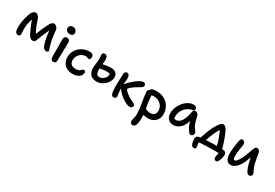

<svg xmlns="http://www.w3.org/2000/svg" viewBox="65 -1962 5072 3543"><g transform="rotate(30 2601.0 -190.5)"><path d="M128.9 -61Q96.7 -61 77.4 -88.6Q58.1 -116.2 58.1 -168Q58.1 -279.3 79.1 -367.2Q106.9 -488.8 136.7 -536.9Q166.5 -585 210 -585Q239.3 -585 264.6 -557.6Q290 -530.3 300.8 -495.1Q347.7 -344.2 404.8 -245.1Q456.1 -383.3 514.2 -495.1Q536.6 -539.6 557.4 -559.8Q578.1 -580.1 601.1 -580.1Q628.4 -580.1 652.8 -559.1Q670.4 -545.4 679.7 -528.6Q689 -511.7 690.9 -481.9Q702.1 -344.7 724.1 -253.9Q732.9 -214.8 744.6 -178.2Q756.3 -141.6 763.7 -122.3Q771 -103 771 -98.1Q771 -82 758.3 -72Q745.6 -62 724.1 -62Q698.7 -62 676.5 -84Q654.3 -106 643.1 -142.1Q601.6 -268.6 588.9 -428.2Q513.7 -267.1 474.1 -151.9Q458.5 -107.9 417 -107.9Q381.3 -107.9 358.6 -129.4Q335.9 -150.9 311 -196.8Q291.5 -233.9 260.3 -307.4Q229 -380.9 210.9 -439.9Q168.9 -331.5 168.9 -216.8Q168.9 -189 171.4 -151.6Q173.8 -114.3 173.8 -107.9Q173.8 -87.9 161.9 -74.5Q149.9 -61 128.9 -61Z M951.7 -553.2Q910.2 -553.2 883.1 -576.4Q856 -599.6 856 -633.8Q856 -665 878.2 -684.1Q900.4 -703.1 935.1 -703.1Q974.6 -703.1 998.8 -676.8Q1022.9 -650.4 1022.9 -617.2Q1022.9 -592.3 1004.9 -572.8Q986.8 -553.2 951.7 -553.2ZM941.9 40Q880.9 40 880.9 -42Q880.9 -152.3 879.4 -256.1Q877.9 -359.9 877.9 -397.9Q877.9 -432.6 894.3 -453.9Q910.6 -475.1 943.8 -475.1Q971.2 -475.1 987.3 -457Q1003.4 -439 1003.9 -403.8Q1004.4 -365.7 999.8 -208.3Q995.1 -50.8 995.1 -15.1Q995.1 10.3 981.9 25.1Q968.8 40 941.9 40Z M1358.4 56.2Q1248.5 56.2 1185.3 -6.3Q1122.1 -68.8 1122.1 -172.9Q1122.1 -252 1164.3 -318.1Q1206.5 -384.3 1277.6 -422.1Q1348.6 -460 1431.2 -460Q1469.7 -460 1492.9 -442.9Q1516.1 -425.8 1516.1 -389.2Q1516.1 -364.3 1504.9 -348.1Q1493.7 -332 1474.1 -332Q1462.9 -332 1449.5 -341.6Q1436 -351.1 1418 -351.1Q1339.4 -351.1 1286.4 -297.6Q1233.4 -244.1 1233.4 -166Q1233.4 -113.3 1265.6 -82.5Q1297.9 -51.8 1358.4 -51.8Q1389.6 -51.8 1412.6 -58.3Q1435.5 -64.9 1447.5 -74.2Q1459.5 -83.5 1468.3 -92.8Q1477.1 -102.1 1486.6 -108.6Q1496.1 -115.2 1507.3 -115.2Q1524.4 -115.2 1533.7 -104Q1543 -92.8 1543 -71.8Q1543 -16.6 1490.2 19.8Q1437.5 56.2 1358.4 56.2Z M1816.9 -42Q1774.9 -42 1742.2 -53Q1709.5 -64 1689 -81.8Q1668.5 -99.6 1655.3 -125.2Q1642.1 -150.9 1637 -177.7Q1631.8 -204.6 1631.8 -235.8Q1631.8 -267.6 1640.9 -332.3Q1649.9 -397 1649.9 -421.9Q1649.9 -447.8 1646.2 -478Q1642.6 -508.3 1642.6 -514.2Q1642.6 -537.6 1655 -551.8Q1667.5 -565.9 1690.9 -565.9Q1722.2 -565.9 1740 -541.3Q1757.8 -516.6 1757.8 -476.1Q1757.8 -443.8 1750.5 -376Q1846.2 -398.9 1916.5 -398.9Q1989.3 -398.9 2026.4 -365.7Q2063.5 -332.5 2063.5 -272.9Q2063.5 -218.8 2027.3 -164.8Q1991.2 -110.8 1933.6 -76.4Q1876 -42 1816.9 -42ZM1741.7 -255.9Q1741.7 -226.6 1744.4 -208Q1747.1 -189.5 1754.9 -172.9Q1762.7 -156.2 1778.8 -148.7Q1794.9 -141.1 1819.8 -141.1Q1870.1 -141.1 1913.3 -182.6Q1956.5 -224.1 1956.5 -278.8Q1956.5 -287.6 1939.2 -293.7Q1921.9 -299.8 1893.6 -299.8Q1837.4 -299.8 1742.7 -282.2Q1741.7 -272.5 1741.7 -255.9Z M2230 53.2Q2189 53.2 2174.8 -3.7Q2160.6 -60.5 2160.6 -182.1Q2160.6 -206.1 2164.8 -272Q2168.9 -337.9 2168.9 -371.1V-404.8Q2168.9 -435.1 2184.1 -452.6Q2199.2 -470.2 2219.7 -470.2Q2247.6 -470.2 2264.2 -447.3Q2280.8 -424.3 2280.8 -386.2Q2280.8 -369.1 2279.3 -347.4Q2277.8 -325.7 2274.7 -292.5Q2271.5 -259.3 2270.5 -247.1L2273.9 -252Q2288.1 -272.5 2322.3 -307.4Q2356.4 -342.3 2399.9 -379.4Q2443.4 -416.5 2491.7 -443.4Q2540 -470.2 2573.7 -470.2Q2593.8 -470.2 2607.7 -455.3Q2621.6 -440.4 2621.6 -420.9Q2621.6 -399.9 2602.8 -383.1Q2584 -366.2 2548.8 -347.2Q2474.6 -308.1 2423.6 -265.4Q2372.6 -222.7 2372.6 -207Q2372.6 -189.5 2424.8 -144.8Q2477.1 -100.1 2546.9 -66.9Q2550.8 -64.9 2564 -58.6Q2577.1 -52.2 2582.3 -49.6Q2587.4 -46.9 2597.9 -41Q2608.4 -35.2 2613 -31.2Q2617.7 -27.3 2623.8 -22Q2629.9 -16.6 2632.3 -11.5Q2634.8 -6.3 2634.8 -1Q2634.8 21 2617.9 38.1Q2601.1 55.2 2576.7 55.2Q2514.6 55.2 2425.3 -5.9Q2335.9 -66.9 2284.7 -137.2Q2273.4 -150.4 2267.6 -160.2Q2268.6 -107.9 2276.1 -52.5Q2283.7 2.9 2283.7 7.8Q2283.7 28.3 2267.8 40.8Q2252 53.2 2230 53.2Z M2971.7 70.8Q2914.1 70.8 2871.6 50.8Q2873.5 86.9 2873.5 106.9Q2873.5 321.8 2789.6 321.8Q2765.6 321.8 2750.2 306.6Q2734.9 291.5 2734.9 261.2Q2734.9 244.1 2741.2 222.7Q2747.6 201.2 2753.7 168.2Q2759.8 135.3 2759.8 89.8Q2759.8 14.6 2733.6 -129.2Q2707.5 -272.9 2705.6 -345.2Q2705.1 -366.7 2713.6 -379.2Q2722.2 -391.6 2738.8 -394Q2748.5 -446.8 2865.7 -446.8Q2955.6 -446.8 3028.3 -409.7Q3101.1 -372.6 3144.3 -300.5Q3187.5 -228.5 3187.5 -133.8Q3187.5 -44.9 3127.4 12.9Q3067.4 70.8 2971.7 70.8ZM2821.8 -313Q2821.8 -273.4 2826.7 -229.2Q2831.5 -185.1 2836.4 -156.5Q2841.3 -127.9 2850.6 -81.5Q2852.5 -71.8 2853.5 -66.9Q2867.7 -57.6 2877 -52.5Q2886.2 -47.4 2908.4 -41.7Q2930.7 -36.1 2957.5 -36.1Q3073.7 -36.1 3073.7 -147.9Q3073.7 -190.4 3056.4 -226.6Q3039.1 -262.7 3010.3 -286.6Q2981.4 -310.5 2944.1 -324.2Q2906.7 -337.9 2866.7 -337.9Q2859.4 -337.9 2851.6 -336.9Q2843.8 -335.9 2834.2 -334.2Q2824.7 -332.5 2819.8 -332Q2821.8 -320.3 2821.8 -313Z M3440.4 -56.2Q3369.1 -56.2 3326.7 -101.3Q3284.2 -146.5 3284.2 -221.2Q3284.2 -282.2 3308.8 -345.7Q3333.5 -409.2 3374 -459.2Q3414.6 -509.3 3471.2 -541.3Q3527.8 -573.2 3587.4 -573.2Q3615.7 -573.2 3634 -556.4Q3652.3 -539.6 3652.3 -509.8Q3652.3 -496.6 3644 -488Q3635.7 -479.5 3621.1 -477.1Q3554.7 -467.8 3501.7 -428.2Q3448.7 -388.7 3420.9 -332.3Q3393.1 -275.9 3393.1 -214.8Q3393.1 -191.4 3397.5 -168.9Q3416 -162.1 3441.4 -162.1Q3502.4 -162.1 3550.3 -235.1Q3598.1 -308.1 3619.1 -442.9Q3622.1 -463.4 3635 -475.1Q3647.9 -486.8 3667.5 -486.8Q3695.3 -486.8 3715.8 -467.8Q3736.3 -448.7 3743.2 -418Q3761.7 -325.7 3783.4 -270.3Q3805.2 -214.8 3853.5 -155.8Q3862.8 -144.5 3864 -127.7Q3865.2 -110.8 3859.4 -95.7Q3853.5 -80.6 3840.6 -69.8Q3827.6 -59.1 3811.5 -59.1Q3785.6 -59.1 3769.5 -81.1Q3732.4 -129.9 3710.4 -171.6Q3688.5 -213.4 3674.3 -276.9Q3637.7 -163.1 3575 -109.6Q3512.2 -56.2 3440.4 -56.2Z M4456.1 126Q4432.6 126 4420.4 110.1Q4408.2 94.2 4408.2 70.8Q4408.2 63 4410.6 47.9Q4413.1 32.7 4417.2 10.5Q4421.4 -11.7 4423.8 -27.8Q4408.7 -28.8 4370.1 -28.8Q4116.7 -28.8 4005.9 -15.1Q4007.8 -3.4 4012.2 22.2Q4016.6 47.9 4018.8 63.5Q4021 79.1 4021 86.9Q4021 102.1 4009.8 112.1Q3998.5 122.1 3982.9 122.1Q3955.1 122.1 3937.3 102.1Q3919.4 82 3913.1 49.8Q3903.8 6.3 3903.8 -30.8Q3903.8 -94.2 3960 -104Q3978.5 -107.9 3994.1 -108.9Q4011.7 -168 4041 -244.4Q4070.3 -320.8 4098.1 -375Q4138.2 -451.7 4172.6 -491.9Q4207 -532.2 4238.8 -532.2Q4286.1 -532.2 4327.1 -453.1Q4355.5 -397 4390.6 -300Q4425.8 -203.1 4444.8 -123Q4448.7 -122.6 4457 -122.1Q4465.3 -121.6 4469.2 -121.1Q4504.4 -117.2 4520.8 -101.3Q4537.1 -85.4 4537.1 -53.2Q4537.1 -20.5 4527.1 20.5Q4517.1 61.5 4497.8 93.8Q4478.5 126 4456.1 126ZM4158.2 -270Q4121.6 -178.2 4103 -119.1Q4227.1 -126 4333 -126Q4314.9 -199.2 4285.4 -279.5Q4255.9 -359.9 4231 -407.2Q4191.4 -348.1 4158.2 -270Z M4722.7 53.2Q4688.5 53.2 4664.3 37.1Q4640.1 21 4627.7 -6.8Q4615.2 -34.7 4609.9 -65.2Q4604.5 -95.7 4604.5 -131.8Q4604.5 -181.6 4614.7 -266.4Q4625 -351.1 4634.8 -395Q4647 -466.8 4677.7 -466.8Q4703.1 -466.8 4723.9 -446.8Q4744.6 -426.8 4744.6 -399.9Q4744.6 -384.3 4729.2 -291.7Q4713.9 -199.2 4713.9 -154.8Q4713.9 -110.4 4720 -84.2Q4726.1 -58.1 4744.6 -58.1Q4801.3 -58.1 4878.9 -246.1Q4892.6 -276.4 4905.8 -313.7Q4918.9 -351.1 4927.2 -375.2Q4935.5 -399.4 4945.1 -421.9Q4954.6 -444.3 4965.8 -455.1Q4977.1 -465.8 4991.7 -465.8Q5020.5 -465.8 5039.8 -447.8Q5059.1 -429.7 5063.5 -398.9Q5086.9 -252 5103.5 -187Q5115.2 -141.6 5132.8 -102.1Q5150.4 -62.5 5161.1 -40.5Q5171.9 -18.6 5171.9 -4.9Q5171.9 18.1 5156.2 33.9Q5140.6 49.8 5118.7 49.8Q5083.5 49.8 5058.3 7.8Q5033.2 -34.2 5008.8 -119.1Q4993.7 -170.4 4977.5 -253.9Q4964.8 -215.8 4944.8 -166Q4905.8 -68.4 4845.7 -7.6Q4785.6 53.2 4722.7 53.2Z"/></g></svg>

Font: Shantell Sans Bouncy
Style: Regular
Weight: 500
Designer: Stephen Nixon, Anya Danilova, Shantell Martin
Foundry: Arrow Type
Version: Version 1.006;[9816181b4]